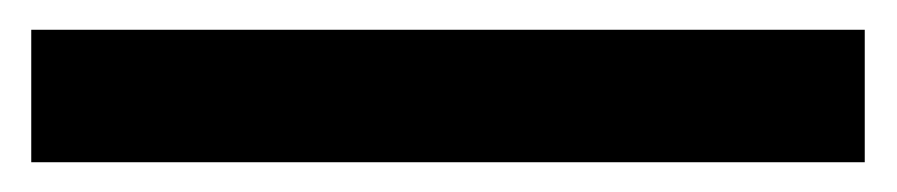

<svg xmlns="http://www.w3.org/2000/svg" viewBox="-20 16 603 129"><path d="M1 36H561V125H1Z"/></svg>

Font: Cabin Medium
Style: Regular
Weight: 500
Designer: Pablo Impallari
Foundry: Pablo Impallari. http://www.impallari.com Igino Marini. http://www.ikern.com
Version: Version 2.001